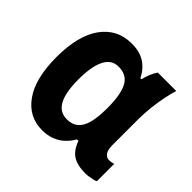

<svg xmlns="http://www.w3.org/2000/svg" viewBox="-143 -709 871 871"><g transform="rotate(45 293.0 -273.0)"><path d="M273.4 -104.5Q306.6 -104.5 327.4 -121.8Q348.1 -139.2 357.7 -174.8Q367.2 -210.4 367.7 -265.6V-272Q367.7 -356.4 345.9 -398.2Q324.2 -439.9 271 -439.9Q226.1 -439.9 204.3 -396.2Q182.6 -352.5 182.6 -270Q182.6 -187 204.8 -145.8Q227.1 -104.5 273.4 -104.5ZM229 9.8Q142.6 9.8 91.6 -62.7Q40.5 -135.3 40.5 -271Q40.5 -409.7 93.8 -482.9Q147 -556.2 238.8 -556.2Q290 -556.2 323.2 -535.2Q356.4 -514.2 377.9 -472.2H384.3Q389.2 -492.7 397.2 -512.7Q405.3 -532.7 415.5 -546.4H533.7Q525.9 -521.5 518.6 -486.3Q511.2 -451.2 506.8 -410.9Q502.4 -370.6 502.4 -329.6V-169.4Q502.4 -137.2 512.9 -123Q523.4 -108.9 540 -108.9Q547.9 -108.9 555.9 -110.4Q564 -111.8 568.4 -113.8V-2.4Q564 0.5 552.7 3.2Q541.5 5.9 528.8 7.8Q516.1 9.8 506.8 9.8Q455.1 9.8 425.5 -8.8Q396 -27.3 379.9 -72.8H370.6Q356.4 -47.9 336.2 -29.3Q315.9 -10.7 289.3 -0.5Q262.7 9.8 229 9.8Z"/></g></svg>

Font: Open Sans SemiCondensed
Style: Bold
Weight: 700
Width: 4
Designer: Monotype Design Team
Foundry: Monotype Imaging Inc.
Version: Version 3.003